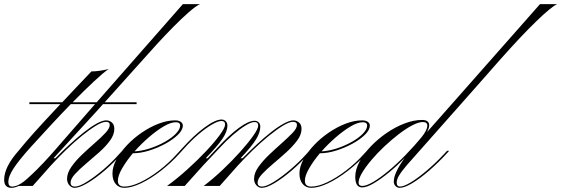

<svg xmlns="http://www.w3.org/2000/svg" viewBox="-89 -893 2695 922"><path d="M57 -185Q-1 -120 -25 -82.5Q-49 -45 -49 -20Q-49 3 -31 3Q-12 3 12 -12Q36 -27 71.5 -61.5Q107 -96 161 -156L173 -169H183L174 -159Q93 -67 45.5 -29Q-2 9 -34 9Q-69 9 -69 -30Q-69 -91 0 -169Q19 -192 36 -212Q53 -232 74 -255.5Q95 -279 125.5 -312Q156 -345 201 -393H52V-402H210Q238 -432 272.5 -468.5Q307 -505 350 -550Q367 -550 389 -553Q411 -556 433 -562Q406 -543 361 -501Q316 -459 260 -402H567V-393H251Q206 -347 157 -294Q108 -241 57 -185Z M269 9Q255 9 244 -3.5Q233 -16 233 -34Q233 -62 253.5 -91.5Q274 -121 304.5 -150Q335 -179 366 -206Q397 -233 417.5 -255Q438 -277 438 -293Q438 -308 420 -308Q402 -308 371 -289Q340 -270 302 -239Q264 -208 226 -171Q188 -134 155 -98L68 0H0Q42 -33 88 -78.5Q134 -124 173 -170L349 -372L789 -873H871Q850 -863 816 -833Q782 -803 742.5 -763Q703 -723 665 -681.5Q627 -640 598 -607L368 -351L168 -133H177Q209 -166 244.5 -198.5Q280 -231 313.5 -257.5Q347 -284 375 -299.5Q403 -315 421 -315Q436 -315 448 -305Q460 -295 460 -274Q460 -246 439 -217.5Q418 -189 386.5 -161Q355 -133 323.5 -106.5Q292 -80 271 -57Q250 -34 250 -16Q250 3 271 3Q291 3 327.5 -19.5Q364 -42 406.5 -78Q449 -114 486 -156L498 -169H508L499 -159Q458 -112 413.5 -74Q369 -36 330.5 -13.5Q292 9 269 9Z M508 3Q541 3 585 -18Q629 -39 676 -75Q723 -111 763 -156L775 -169H785L776 -159Q734 -112 684.5 -73.5Q635 -35 588.5 -13Q542 9 508 9Q482 9 466.5 -9.5Q451 -28 451 -60Q451 -92 470 -127Q489 -162 520.5 -195.5Q552 -229 591.5 -256Q631 -283 672.5 -299Q714 -315 752 -315Q769 -315 779 -308Q789 -301 789 -290Q789 -269 765.5 -246Q742 -223 705.5 -203Q669 -183 627.5 -170Q586 -157 549 -157Q518 -120 497.5 -84.5Q477 -49 477 -25Q477 3 508 3ZM755 -306Q731 -306 697 -286Q663 -266 626 -234Q589 -202 557 -166Q593 -168 631 -180.5Q669 -193 702 -211.5Q735 -230 755.5 -251Q776 -272 776 -290Q776 -306 755 -306Z M886 -98 798 0H713Q760 -34 809 -78Q858 -122 899.5 -166Q941 -210 966.5 -245Q992 -280 992 -295Q992 -312 974 -312Q958 -312 928 -294.5Q898 -277 863.5 -247.5Q829 -218 797 -182L785 -169H775L787 -182Q843 -244 894 -281.5Q945 -319 975 -319Q987 -319 995 -311Q1003 -303 1003 -290Q1003 -262 979.5 -227Q956 -192 899 -133H908L954 -182Q1010 -243 1057 -278Q1104 -313 1134 -313Q1145 -313 1153 -305.5Q1161 -298 1161 -285Q1161 -257 1140 -223Q1119 -189 1066 -133H1076Q1108 -166 1143 -198.5Q1178 -231 1211.5 -257.5Q1245 -284 1273.5 -299.5Q1302 -315 1320 -315Q1334 -315 1346.5 -305Q1359 -295 1359 -274Q1359 -246 1337.5 -217.5Q1316 -189 1285 -161Q1254 -133 1222.5 -106.5Q1191 -80 1169.5 -57Q1148 -34 1148 -16Q1148 3 1169 3Q1189 3 1225.5 -19.5Q1262 -42 1304.5 -78Q1347 -114 1385 -156L1396 -169H1406L1397 -159Q1356 -112 1311.5 -74Q1267 -36 1229 -13.5Q1191 9 1168 9Q1153 9 1142 -3.5Q1131 -16 1131 -34Q1131 -62 1152 -91.5Q1173 -121 1203.5 -150Q1234 -179 1264.5 -206Q1295 -233 1316 -255Q1337 -277 1337 -293Q1337 -308 1318 -308Q1300 -308 1269 -289Q1238 -270 1200 -239Q1162 -208 1124 -171Q1086 -134 1053 -98L966 0H889Q934 -34 980 -77.5Q1026 -121 1064.5 -164Q1103 -207 1127 -241Q1151 -275 1151 -290Q1151 -307 1133 -307Q1117 -307 1089.5 -290Q1062 -273 1029.5 -245Q997 -217 965 -182Z M1406 3Q1439 3 1483 -18Q1527 -39 1574 -75Q1621 -111 1661 -156L1673 -169H1683L1674 -159Q1632 -112 1582.5 -73.5Q1533 -35 1486.5 -13Q1440 9 1406 9Q1380 9 1364.5 -9.5Q1349 -28 1349 -60Q1349 -92 1368 -127Q1387 -162 1418.5 -195.5Q1450 -229 1489.5 -256Q1529 -283 1570.5 -299Q1612 -315 1650 -315Q1667 -315 1677 -308Q1687 -301 1687 -290Q1687 -269 1663.5 -246Q1640 -223 1603.5 -203Q1567 -183 1525.5 -170Q1484 -157 1447 -157Q1416 -120 1395.5 -84.5Q1375 -49 1375 -25Q1375 3 1406 3ZM1653 -306Q1629 -306 1595 -286Q1561 -266 1524 -234Q1487 -202 1455 -166Q1491 -168 1529 -180.5Q1567 -193 1600 -211.5Q1633 -230 1653.5 -251Q1674 -272 1674 -290Q1674 -306 1653 -306Z M1650 7Q1617 7 1617 -44Q1617 -78 1637 -116Q1657 -154 1691 -189.5Q1725 -225 1767 -254Q1809 -283 1853.5 -300Q1898 -317 1938 -317Q1972 -317 1972 -291Q1972 -278 1961 -258L2158 -481L2504 -873H2586Q2558 -860 2486.5 -791Q2415 -722 2313 -607L2202 -481L1940 -185Q1894 -134 1866.5 -102Q1839 -70 1827.5 -50.5Q1816 -31 1816 -17Q1816 3 1832 3Q1850 3 1884 -17.5Q1918 -38 1960.5 -74Q2003 -110 2046 -156L2058 -169H2068L2059 -159Q2016 -112 1971.5 -73.5Q1927 -35 1890 -13Q1853 9 1830 9Q1819 9 1810.5 0.5Q1802 -8 1802 -21Q1802 -62 1854 -134Q1818 -97 1779 -65Q1740 -33 1706 -13Q1672 7 1650 7ZM1651 0Q1670 0 1702.5 -19Q1735 -38 1775.5 -71.5Q1816 -105 1858 -148Q1905 -197 1934 -232.5Q1963 -268 1963 -290Q1963 -307 1941 -307Q1921 -307 1890.5 -291Q1860 -275 1825.5 -248.5Q1791 -222 1757 -190Q1723 -158 1695 -125Q1667 -92 1650 -63.5Q1633 -35 1633 -16Q1633 0 1651 0Z"/></svg>

Font: Ballet 16pt
Style: Regular
Weight: 400
Designer: Maximiliano R. Sproviero
Foundry: Omnibus-Type
Version: Version 1.100; ttfautohint (v1.8.3)